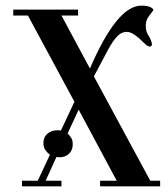

<svg xmlns="http://www.w3.org/2000/svg" viewBox="-20 -661 596 681"><path d="M198 0H58V-20H114L157 -112Q147 -120 140.5 -129.5Q134 -139 134 -153Q134 -175 148.5 -187Q163 -199 184 -199Q193 -199 196 -198L244 -300L79 -606H27V-627H257V-606H198L299 -418Q395 -641 481 -641Q504 -641 514 -635.5Q524 -630 524 -625Q517 -615 507 -602Q497 -589 497 -569Q497 -549 506.5 -535Q516 -521 519 -505Q519 -496 511 -496Q505 -496 497.5 -502.5Q490 -509 482 -517Q475 -525 459 -536.5Q443 -548 429 -548Q412 -548 397 -533.5Q382 -519 363 -484L313 -390L513 -20H548V0H335V-20H394L259 -272L220 -188Q230 -177 234 -169.5Q238 -162 238 -148Q238 -129 225 -116Q212 -103 190 -103Q186 -104 180 -104L142 -20H198Z"/></svg>

Font: Pochaevsk
Style: Regular
Weight: 400
Version: Version 1.210; ttfautohint (v1.8.4.7-5d5b)